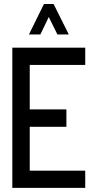

<svg xmlns="http://www.w3.org/2000/svg" viewBox="-20 -916 474 936"><path d="M121.1 -748 194.3 -896.5H241.2L315.4 -748H259.8L217.8 -833L176.8 -748ZM40 0V-683.6H395.5V-599.6H125V-382.8H303.7V-297.9H125V-84H395.5V0Z"/></svg>

Font: Post No Bills Jaffna SemiBold
Style: Regular
Weight: 600
Designer: Kosala Senevirathne, Siva Puranthara, Lasantha Premarathna, Tharique Azeez
Foundry: Mooniak
Version: Version 1.220 ; ttfautohint (v1.6)